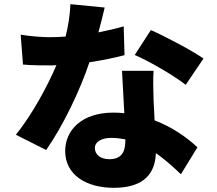

<svg xmlns="http://www.w3.org/2000/svg" viewBox="-20 -838 1040 919"><path d="M954 -558C901 -595 773 -663 702 -694L625 -575C694 -545 810 -478 869 -432ZM572 -712C539 -702 497 -692 451 -683C464 -730 474 -772 481 -802L317 -818C315 -768 307 -714 294 -663C268 -661 243 -660 217 -660C184 -660 125 -664 79 -672L90 -529C136 -525 176 -525 218 -525C228 -525 239 -525 250 -526C207 -425 134 -290 56 -193L201 -120C281 -235 362 -402 408 -540C475 -550 535 -563 576 -574ZM580 -166C580 -111 562 -76 503 -76C461 -76 434 -98 434 -130C434 -158 464 -178 513 -178C536 -178 559 -175 580 -171ZM564 -499C567 -444 571 -365 575 -296C558 -298 541 -299 523 -299C370 -299 292 -214 292 -115C292 0 394 61 525 61C671 61 723 -10 726 -105C775 -71 815 -33 846 -4L925 -133C876 -179 806 -229 720 -262C718 -301 716 -338 715 -360C714 -409 712 -456 715 -499Z"/></svg>

Font: Noto Sans T Chinese Black
Style: Bold
Weight: 900
Designer: Ryoko NISHIZUKA (kana & ideographs); Paul D. Hunt (Latin, Greek & Cyrillic); Wenlong ZHANG (bopomofo); Sandoll Communica
Foundry: Adobe Systems Incorporated
Version: Version 1.000;PS 1;hotconv 1.0.78;makeotf.lib2.5.61930